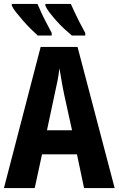

<svg xmlns="http://www.w3.org/2000/svg" viewBox="-20 -953 601 973"><path d="M406 0 370 -171H193L156 0H0L186 -715H373L561 0ZM305 -475Q300 -498 296 -520.5Q292 -543 288.5 -565Q285 -587 281 -607Q278 -577 271.5 -543.5Q265 -510 257 -476L218 -293H345ZM339 -933Q346 -917 357.5 -892.5Q369 -868 383 -840.5Q397 -813 412 -786V-773H344Q326 -788 305 -807.5Q284 -827 265 -848.5Q246 -870 231 -889.5Q216 -909 210 -924V-933ZM170 -933Q178 -914 189 -890Q200 -866 214 -839.5Q228 -813 242 -786V-773H171Q156 -787 136 -806.5Q116 -826 97 -848Q78 -870 62 -890Q46 -910 40 -924V-933Z"/></svg>

Font: Noto Sans Display Condensed
Style: Bold
Weight: 700
Width: 3
Designer: Monotype Design Team
Foundry: Monotype Imaging Inc.
Version: Version 2.003